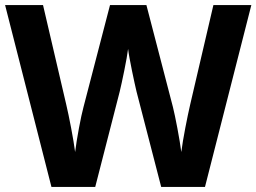

<svg xmlns="http://www.w3.org/2000/svg" viewBox="-20 -734 1007 754"><path d="M967 -714H818L727 -324C716 -277 698 -186 692 -137C686 -185 668 -279 659 -314L555 -714H412L308 -314C298 -278 281 -187 275 -137C269 -185 251 -278 240 -324L149 -714H0L182 0H354L450 -374C458 -406 479 -506 483 -542C487 -506 509 -404 516 -375L613 0H785Z"/></svg>

Font: Noto Sans Arabic UI
Style: Bold
Weight: 700
Designer: Monotype Design Team, Nadine Chahine and Nizar Qandah
Foundry: Monotype Imaging Inc.
Version: Version 2.010